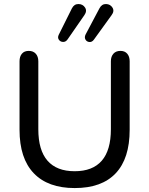

<svg xmlns="http://www.w3.org/2000/svg" viewBox="-20 -932 747 961"><path d="M77.8 -282.3V-625.2Q77.8 -648.9 89.6 -663.1Q101.4 -677.3 123.9 -677.3Q146.4 -677.3 159.1 -663.1Q171.8 -648.9 171.8 -625.2V-285.1Q171.8 -180.1 217.9 -127.5Q263.9 -75 353.7 -75Q443.6 -75 489.3 -127.5Q535 -180.1 535 -285.1V-625.2Q535 -648.9 547.6 -663.1Q560.1 -677.3 582.9 -677.3Q604.9 -677.3 616.9 -663.1Q629 -648.9 629 -625.2V-282.3Q629 -138.8 559.2 -64.8Q489.5 9.3 353.7 9.3Q219.9 9.3 148.8 -65.1Q77.8 -139.4 77.8 -282.3ZM274.2 -758.3 339.8 -890Q350.9 -911.9 372.7 -911.8Q394.5 -911.6 405.7 -894.2Q416.9 -876.9 402.2 -856L318.7 -735.4Q309.4 -721.7 295.8 -722.1Q282.2 -722.4 274.6 -733.2Q267.1 -744 274.2 -758.3ZM408.5 -759.5 477.9 -890.6Q489.6 -912.5 511.1 -911.8Q532.5 -911 543.1 -893.6Q553.7 -876.2 538.4 -856L449.9 -733.5Q440.5 -720.5 427.3 -721.7Q414 -723 407.7 -734.1Q401.4 -745.3 408.5 -759.5Z"/></svg>

Font: SN Pro Thin
Style: Regular
Weight: 200
Designer: Tobias Whetton
Foundry: Supernotes
Version: Version 1.003;Glyphs 3.3 (3324)